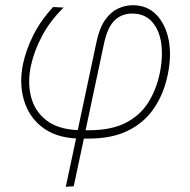

<svg xmlns="http://www.w3.org/2000/svg" viewBox="-20 -523 728 737"><path d="M232.5 194Q242.5 148 252 102.5Q261.5 57 272 8.5Q191 4 140.2 -36.2Q89.5 -76.5 71.5 -140Q61.5 -174.5 61.5 -212.5Q61.5 -244 68.5 -278Q80 -332 107.8 -387.8Q135.5 -443.5 183.5 -496L224 -494Q172 -442.5 141.5 -385Q111 -327.5 99 -272Q92 -239.5 92 -209.5Q92 -179.5 99 -152Q113 -96.5 157.2 -61.8Q201.5 -27 278.5 -23.5L350.5 -362.5Q362 -416.5 383.8 -447Q405.5 -477.5 433.2 -490.2Q461 -503 489.5 -503Q545 -503 580.2 -466.5Q615.5 -430 627.5 -369.5Q632.5 -343.5 632.5 -315Q632.5 -277 623.5 -234.5Q608.5 -162.5 571.2 -107.5Q534 -52.5 472 -21.8Q410 9 320 9H302Q291.5 58.5 282 102.5Q272.5 146 263 192ZM379 -354.5 308.5 -23H320Q407.5 -23 463 -51.8Q518.5 -80.5 549.2 -129.8Q580 -179 593 -240.5Q601.5 -281.5 601.5 -318Q601.5 -338.5 599 -357Q591 -409 563 -440Q535 -471 487 -471Q446.5 -471 419.2 -444Q392 -417 379 -354.5Z"/></svg>

Font: Heraclito Thin
Style: Italic
Weight: 100
Italic angle: -12°
Designer: Kostas Bartsokas (font) & Cristiano Sobral (main changes)
Foundry: Kostas Bartsokas (font) & Cristiano Sobral (main changes)
Version: Version 1.00;July 8, 2020;FontCreator 13.0.0.2655 64-bit